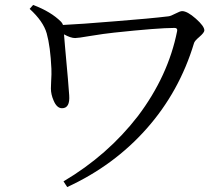

<svg xmlns="http://www.w3.org/2000/svg" viewBox="-20 -728 907 777"><path d="M252 29 237 6Q416 -100 538 -258Q661 -421 697 -603Q699 -615 686 -615Q620 -615 442 -596Q403 -592 342 -582Q296 -574 284 -574Q266 -574 239 -589Q240 -577 243 -541Q258 -378 260 -343Q264 -290 231 -290Q210 -290 197 -321Q186 -346 186 -370Q186 -380 187 -399Q189 -429 188 -450Q184 -539 169 -593Q155 -642 100 -692L114 -708Q186 -681 227 -640Q232 -635 235 -627Q303 -630 447 -642Q588 -653 662 -662Q671 -663 690 -673Q709 -683 717 -683Q738 -683 772.5 -652.5Q807 -622 807 -605Q807 -596 786 -578Q767 -562 765 -553Q706 -357 573 -207Q441 -58 252 29Z"/></svg>

Font: Cactus Classical Serif
Style: Regular
Weight: 400
Designer: Henry Chan (via Glyphwiki)、田海東、宇文滿月
Foundry: Moonlit Owen
Version: Version 1.000